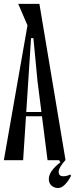

<svg xmlns="http://www.w3.org/2000/svg" viewBox="-20 -831 389 996"><path d="M320 0H226.7L174.4 -411.1L153.3 -633.3H141.1L123.3 -697.8L74.4 -811.1H184.4ZM141.1 -633.3 100 0H0L142.2 -811.1H173.3ZM200 -227.8H95.6V-250H200ZM233.3 97.8Q233.3 56.7 293.3 11.1L286.7 0H318.9Q284.4 38.9 284.4 60Q284.4 83.3 307.8 83.3Q327.8 83.3 343.3 74.4L348.9 80Q336.7 105.6 318.3 125Q300 144.4 281.1 144.4Q262.2 144.4 247.8 132.2Q233.3 120 233.3 97.8Z"/></svg>

Font: Le Murmure
Style: Regular
Weight: 600
Width: 2
Designer: Jeremy Landes, Alexander Slobzheninov (Cyrillic)
Foundry: Velvetyne Type Foundry
Version: Version 1.0